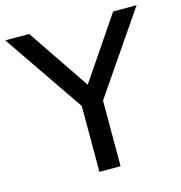

<svg xmlns="http://www.w3.org/2000/svg" viewBox="-105 -799 843 894"><g transform="rotate(-15 316.5 -352.5)"><path d="M265 0V-367L284 -290L0 -705H115L317 -407H318L520 -705H633L349 -290L367 -367V0Z"/></g></svg>

Font: Nunito Sans 7pt Medium
Style: Regular
Weight: 500
Designer: Vernon Adams
Foundry: Vernon Adams
Version: Version 3.101;gftools[0.9.27]